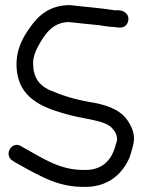

<svg xmlns="http://www.w3.org/2000/svg" viewBox="-20 -714 558 748"><path d="M487 -108C492 -124 502 -151 502 -175C502 -205 488 -227 477 -245L476 -246C445 -291 385 -308 327 -317C270 -327 219 -343 171 -364C132 -383 109 -412 109 -469C109 -490 116 -509 126 -529C153 -579 184 -628 249 -628C283 -624 333 -619 365 -616C380 -614 403 -609 422 -609C427 -608 438 -607 440 -607C464 -603 478 -618 480 -636C481 -644 480 -652 474 -659C461 -676 441 -674 426 -674C372 -683 311 -687 253 -694H251C175 -694 129 -654 97 -607C65 -564 35 -506 47 -429C64 -319 167 -288 258 -264C321 -248 399 -244 421 -209C431 -199 436 -184 436 -174C436 -170 436 -165 433 -157V-156L432 -155C418 -93 380 -48 303 -52H302C210 -52 140 -102 75 -137L63 -144C29 -167 -7 -115 27 -89H28L41 -80H42C71 -64 106 -43 143 -26C186 -5 238 14 302 14C401 18 460 -38 487 -106Z"/></svg>

Font: Stray Cat
Style: ExBd
Weight: 800
Version: Version 1.0